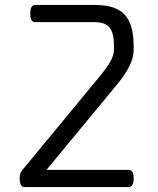

<svg xmlns="http://www.w3.org/2000/svg" viewBox="-20 -760 640 780"><path d="M523 -574V-557Q523 -499 459 -421L169 -70H503Q523 -70 523 -35Q523 0 503 0H80Q60 0 60 -35Q60 -56 69 -67L387 -452Q417 -489 430 -513Q443 -537 443 -562V-574Q443 -625 425.5 -647.5Q408 -670 365 -670H123Q103 -670 103 -705Q103 -740 123 -740H365Q451 -740 487 -700Q523 -660 523 -574Z"/></svg>

Font: Offside
Style: Regular
Weight: 400
Designer: Eduardo Rodriguez Tunni
Foundry: Eduardo Rodriguez Tunni
Version: Version 1.001